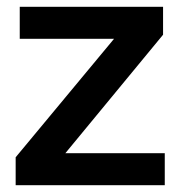

<svg xmlns="http://www.w3.org/2000/svg" viewBox="-20 -544 533 564"><path d="M26 -82 315 -430H38V-524H459V-442L172 -94H464V0H26Z"/></svg>

Font: Raleway Thin
Style: Bold
Weight: 700
Version: Version 4.026